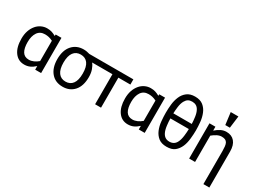

<svg xmlns="http://www.w3.org/2000/svg" viewBox="-63 -1594 3397 2573"><g transform="rotate(30 1635.0 -308.0)"><path d="M488.3 0H396.5V-55.7Q357.4 -19.5 318.6 -2.2Q279.8 15.1 232.9 15.1Q139.2 15.1 84 -60.3Q28.8 -135.7 28.8 -268.6Q28.8 -335.9 47.1 -390.1Q65.4 -444.3 99.6 -484.4Q129.4 -520 171.9 -540.3Q214.4 -560.5 260.7 -560.5Q301.8 -560.5 332.3 -551Q362.8 -541.5 396.5 -522.5H398.4V-545.4H488.3ZM396.5 -132.8V-447.3Q362.3 -463.9 335 -470.2Q307.6 -476.6 275.9 -476.6Q200.2 -476.6 161.9 -419.7Q123.5 -362.8 123.5 -270.5Q123.5 -174.3 155 -123.3Q186.5 -72.3 254.4 -72.3Q290.5 -72.3 327.4 -88.6Q364.3 -105 396.5 -132.8Z M1137.7 -464.8H1009.3Q1036.6 -430.7 1053.2 -382.6Q1069.8 -334.5 1069.8 -272.5Q1069.8 -134.8 1003.4 -59.8Q937 15.1 826.7 15.1Q712.9 15.1 647.7 -62.3Q582.5 -139.6 582.5 -272.5Q582.5 -409.2 649.7 -484.9Q716.8 -560.5 826.7 -560.5Q850.1 -560.5 874.3 -556.2Q898.4 -551.8 918.9 -545.4H1137.7ZM975.1 -272.5Q975.1 -378.4 936.5 -429.9Q897.9 -481.4 826.7 -481.4Q755.4 -481.4 716.3 -429Q677.2 -376.5 677.2 -272.5Q677.2 -169.9 716.1 -116.9Q754.9 -64 826.7 -64Q897.5 -64 936.3 -116Q975.1 -168 975.1 -272.5Z M1601.1 -464.8H1415.5V0H1323.7V-464.8H1138.2V-545.4H1601.1Z M2091.3 0H1999.5V-55.7Q1960.4 -19.5 1921.6 -2.2Q1882.8 15.1 1835.9 15.1Q1742.2 15.1 1687 -60.3Q1631.8 -135.7 1631.8 -268.6Q1631.8 -335.9 1650.1 -390.1Q1668.5 -444.3 1702.6 -484.4Q1732.4 -520 1774.9 -540.3Q1817.4 -560.5 1863.8 -560.5Q1904.8 -560.5 1935.3 -551Q1965.8 -541.5 1999.5 -522.5H2001.5V-545.4H2091.3ZM1999.5 -132.8V-447.3Q1965.3 -463.9 1938 -470.2Q1910.6 -476.6 1878.9 -476.6Q1803.2 -476.6 1764.9 -419.7Q1726.6 -362.8 1726.6 -270.5Q1726.6 -174.3 1758.1 -123.3Q1789.6 -72.3 1857.4 -72.3Q1893.6 -72.3 1930.4 -88.6Q1967.3 -105 1999.5 -132.8Z M2631.8 -626.5Q2655.8 -568.8 2662.6 -501.2Q2669.4 -433.6 2669.4 -370.6Q2669.4 -314 2661.6 -241.2Q2653.8 -168.5 2631.3 -116.2Q2606 -57.6 2561.5 -21.2Q2517.1 15.1 2435.1 15.1Q2356 15.1 2309.3 -22.2Q2262.7 -59.6 2238.3 -117.7Q2213.9 -175.8 2207.3 -245.8Q2200.7 -315.9 2200.7 -375Q2200.7 -439 2207.5 -504.4Q2214.4 -569.8 2239.3 -628.9Q2262.7 -685.1 2310.3 -722.4Q2357.9 -759.8 2435.1 -759.8Q2514.6 -759.8 2561.5 -721.9Q2608.4 -684.1 2631.8 -626.5ZM2577.6 -418.9Q2576.7 -463.4 2568.6 -522.9Q2560.5 -582.5 2539.6 -620.1Q2522 -652.8 2495.6 -667.2Q2469.2 -681.6 2435.1 -681.6Q2398.4 -681.6 2373.8 -667.2Q2349.1 -652.8 2330.6 -619.6Q2308.1 -578.6 2300.8 -518.3Q2293.5 -458 2292.5 -418.9ZM2577.6 -340.3H2292.5Q2292.5 -295.4 2300.5 -231Q2308.6 -166.5 2329.6 -127Q2347.2 -94.2 2373 -78.6Q2398.9 -63 2435.1 -63Q2471.2 -63 2498.3 -79.3Q2525.4 -95.7 2541.5 -128.9Q2561.5 -167.5 2569.6 -231.4Q2577.6 -295.4 2577.6 -340.3Z M3207.5 201.2H3115.7V-310.5Q3115.7 -348.1 3112.1 -380.6Q3108.4 -413.1 3098.1 -432.6Q3086.9 -453.1 3066.9 -463.1Q3046.9 -473.1 3012.2 -473.1Q2978 -473.1 2941.7 -454.8Q2905.3 -436.5 2870.6 -407.2V0H2778.8V-545.4H2870.6V-484.9Q2911.6 -521.5 2951.7 -541Q2991.7 -560.5 3036.1 -560.5Q3116.7 -560.5 3162.1 -507.6Q3207.5 -454.6 3207.5 -354ZM3068.8 -818.4 3044.9 -630.9H2974.1L2950.2 -818.4Z"/></g></svg>

Font: IranNastaliq
Style: Regular
Weight: 400
Designer: Hossein Zahedi
Version: Version 1.5